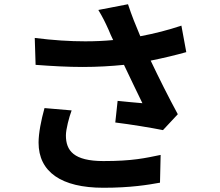

<svg xmlns="http://www.w3.org/2000/svg" viewBox="-20 -835 1040 906"><path d="M190 -325C174 -268 162 -206 162 -162C162 -24 269 51 468 51C597 51 680 37 735 27L738 -104C665 -89 606 -75 468 -75C328 -75 291 -124 291 -196C291 -225 306 -282 318 -314ZM836 -714C773 -693 711 -677 642 -664C620 -716 601 -763 584 -815L444 -788C465 -753 475 -733 493 -693C499 -678 506 -662 514 -646C473 -642 429 -640 382 -640C310 -640 230 -645 144 -656L148 -529C227 -523 301 -519 370 -519C440 -519 505 -523 565 -529C594 -467 628 -398 652 -348C622 -350 568 -356 535 -359L524 -257C597 -248 695 -232 749 -221L819 -296C776 -375 729 -469 691 -549C751 -561 809 -575 859 -589Z"/></svg>

Font: Noto Sans KR Bold
Style: Regular
Weight: 700
Designer: Ryoko NISHIZUKA  (kana & ideographs); Paul D. Hunt (Latin, Greek & Cyrillic); Wenlong ZHANG  (bopomofo); Sandoll Communi
Foundry: Adobe Systems Incorporated
Version: Version 1.004;PS 1.004;hotconv 1.0.82;makeotf.lib2.5.63406